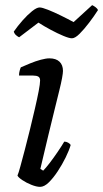

<svg xmlns="http://www.w3.org/2000/svg" viewBox="-20 -727 401 747"><path d="M136 0Q122 0 102 -8Q82 -16 66.5 -26.5Q51 -37 48 -44Q52 -53 59.5 -80.5Q67 -108 77 -146Q87 -184 97 -225Q107 -266 116 -305Q125 -344 130.5 -372.5Q136 -401 136 -414Q136 -425 129 -429Q122 -433 109 -433H54Q54 -443 56.5 -452Q59 -461 61 -465Q77 -472 97.5 -480.5Q118 -489 138.5 -494.5Q159 -500 172 -500Q198 -500 211.5 -487Q225 -474 225 -451Q225 -443 221.5 -423.5Q218 -404 210.5 -374Q203 -344 192.5 -301Q182 -258 168 -200.5Q154 -143 137 -70L148 -63Q158 -73 173 -92.5Q188 -112 204 -135.5Q220 -159 230 -176Q238 -176 245 -172Q252 -168 255 -163Q249 -142 235.5 -114.5Q222 -87 204.5 -60.5Q187 -34 169.5 -17Q152 0 136 0ZM259.7 -578Q249.2 -578 226.4 -587.5Q203.6 -597 177.5 -611Q151.4 -625 129.5 -639L54.5 -582Q49.7 -584 43.1 -589.5Q36.4 -595 33.6 -604Q48.8 -626 67.8 -647.5Q86.8 -669 104.8 -683.5Q122.9 -698 134.3 -698Q143.8 -698 166.6 -689Q189.4 -680 216.9 -666.5Q244.5 -653 266.3 -641L338.5 -707Q345.2 -704 351.8 -699Q358.5 -694 361.3 -688Q346.1 -664 326.6 -638.5Q307.2 -613 289.6 -595.5Q272 -578 259.7 -578Z"/></svg>

Font: Texturina 12pt
Style: Italic
Weight: 400
Italic angle: -11°
Designer: Guillermo Torres Carreño
Foundry: Omnibus-Type
Version: Version 1.002